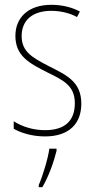

<svg xmlns="http://www.w3.org/2000/svg" viewBox="-20 -557 396 798"><path d="M318 -126C318 -218 256 -245 183 -282C114 -318 70 -342 70 -407C70 -476 119 -512 193 -512C232 -512 273 -502 300 -486L312 -509C281 -526 239 -537 194 -537C95 -537 44 -482 44 -408C44 -324 102 -294 177 -256C245 -223 291 -200 291 -128C291 -57 252 -16 167 -16C119 -16 73 -30 37 -53V-22C64 -6 111 10 167 10C268 10 318 -44 318 -126ZM215 70V61H185C180 102 156 178 141 212V221H156C183 175 203 118 215 70Z"/></svg>

Font: Noto Sans Hebrew Condensed Thin
Style: Regular
Weight: 100
Width: 3
Designer: Monotype Design Team
Foundry: Monotype Imaging Inc.
Version: Version 2.004